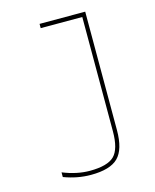

<svg xmlns="http://www.w3.org/2000/svg" viewBox="-112 -807 723 893"><g transform="rotate(-15 250.0 -360.0)"><path d="M165 -730.5H384.8V-160.2Q384.8 -67.4 346.2 -28.8Q307.6 9.8 214.8 9.8Q149.4 9.8 85 -14.6V-37.1Q152.3 -9.8 214.8 -9.8Q299.8 -9.8 332.5 -42Q365.2 -74.2 365.2 -160.2V-710H165Z"/></g></svg>

Font: Mgen+ 1mn thin
Style: Regular
Weight: 100
Designer: [Source Han Sans]
Ryoko NISHIZUKA  (kana & ideographs); Paul D. Hunt (Latin, Greek & Cyrillic); Wenlong ZHANG  (bopomofo
Version: Version 1.059.20150602